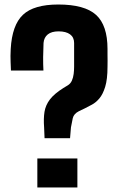

<svg xmlns="http://www.w3.org/2000/svg" viewBox="-20 -831 524 851"><path d="M177.5 -218.5 175.5 -266.5Q172.5 -305.5 177.2 -335.2Q182 -365 201.2 -390.2Q220.5 -415.5 261 -441L280 -452.5Q292.5 -460 298.5 -473.5Q304.5 -487 306.5 -503.2Q308.5 -519.5 308.5 -535.5V-640.5Q308.5 -665.5 290.5 -678.8Q272.5 -692 239.5 -692Q208.5 -692 191.8 -678.5Q175 -665 173 -640.5Q171.5 -610.5 171.2 -577.5Q171 -544.5 172.5 -518.5H28.5Q27.5 -542 27 -556.2Q26.5 -570.5 26.5 -583Q26.5 -595.5 27.5 -614Q33.5 -720 81.8 -765.5Q130 -811 238.5 -811Q355 -811 405.8 -765Q456.5 -719 456.5 -614Q456.5 -601.5 456.5 -588.2Q456.5 -575 456.8 -561.8Q457 -548.5 456.5 -535Q456.5 -479.5 446.2 -446.2Q436 -413 420.5 -394.8Q405 -376.5 387.5 -367.2Q370 -358 355.5 -350.5L329.5 -338Q307 -326.5 302.5 -307Q298 -287.5 294.5 -266.5L290.5 -218.5ZM145.5 0V-128.5H323V0Z"/></svg>

Font: Big Shoulders Text Thin ExtraBold
Style: Regular
Weight: 800
Version: Version 2.002